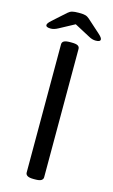

<svg xmlns="http://www.w3.org/2000/svg" viewBox="-130 -903 562 954"><g transform="rotate(15 151.0 -426.0)"><path d="M147 2Q125 2 115.5 -4Q106 -10 106 -20V-680Q106 -691 115.5 -696.5Q125 -702 147 -702H155Q178 -702 187 -696.5Q196 -691 196 -680V-20Q196 -10 187 -4Q178 2 155 2ZM36 -742Q11 -742 11 -754Q11 -763 29 -779L96 -839Q106 -848 117.5 -851Q129 -854 151 -854Q174 -854 185 -851Q196 -848 206 -839L273 -779Q291 -763 291 -754Q291 -742 267 -742Q249 -742 230 -753L151 -795L73 -753Q53 -742 36 -742Z"/></g></svg>

Font: Asap Semi Expanded
Style: Regular
Weight: 400
Width: 6
Designer: Pablo Cosgaya
Foundry: Omnibus-Type
Version: Version 3.001; ttfautohint (v1.8.4.7-5d5b)